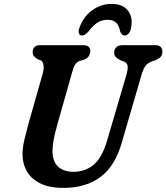

<svg xmlns="http://www.w3.org/2000/svg" viewBox="-20 -926 832 960"><path d="M515.5 -223.5 612.5 -553Q619.5 -578 618.5 -594Q617.5 -610 598.5 -619L582.5 -624.5Q564.5 -634 557.5 -642.5Q550.5 -651 551 -664.5Q551 -679.5 561.5 -689.8Q572 -700 592.5 -700H758Q775 -700 783.5 -691Q792 -682 792 -668.5Q792 -651 783 -641.5Q774 -632 755.5 -624L737.5 -618.5Q715.5 -609 705.2 -593.5Q695 -578 686.5 -548L589.5 -215Q556 -96 482.5 -41.2Q409 13.5 297.5 13.5Q226 13.5 180.2 -9.5Q134.5 -32.5 113.2 -71.2Q92 -110 92.5 -156.5Q93 -191 103 -232Q113 -273 122.5 -308L194 -559.5Q200 -582 197.5 -600.2Q195 -618.5 183.5 -624.5L168 -630Q153.5 -639.5 148.2 -647Q143 -654.5 143 -668Q143.5 -681 152.5 -690.5Q161.5 -700 178 -700H396Q432 -700 431.5 -670Q431 -657 423.8 -645.2Q416.5 -633.5 399.5 -627L379.5 -622Q363.5 -616 355.2 -602.2Q347 -588.5 340.5 -564L268 -308Q255.5 -264 249.2 -232Q243 -200 242.5 -174.5Q241.5 -121.5 269.2 -94.2Q297 -67 348 -67Q407 -67 449 -102.8Q491 -138.5 515.5 -223.5ZM517 -827Q489.5 -827 467 -812.8Q444.5 -798.5 422.5 -768.5Q404 -748.5 390.5 -748.5Q378.5 -748.5 374.8 -758.5Q371 -768.5 376.5 -785Q395 -840.5 439.5 -873.5Q484 -906.5 538.5 -906.5Q593 -906.5 619.5 -873.2Q646 -840 635 -784.5Q632 -768.5 623 -758.5Q614 -748.5 602 -748.5Q588.5 -748.5 581 -768.5Q575.5 -798.5 560.5 -812.8Q545.5 -827 517 -827Z"/></svg>

Font: Fraunces 72pt SuperSoft SemiBold
Style: Italic
Weight: 600
Italic angle: -16°
Version: Version 1.000;[b76b70a41]